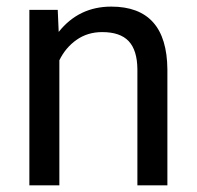

<svg xmlns="http://www.w3.org/2000/svg" viewBox="-20 -558 592 578"><path d="M153.8 -528.3 156.7 -461.9Q217.3 -538.1 314.9 -538.1Q482.4 -538.1 483.9 -349.1V0H393.6V-349.6Q393.1 -406.7 367.4 -434.1Q341.8 -461.4 287.6 -461.4Q243.7 -461.4 210.4 -438Q177.2 -414.6 158.7 -376.5V0H68.4V-528.3Z"/></svg>

Font: RobotoDraft
Style: Regular
Weight: 400
Version: Version 2.001101; 2014